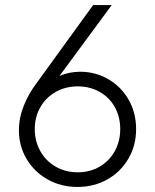

<svg xmlns="http://www.w3.org/2000/svg" viewBox="-20 -740 620 768"><path d="M55.7 -217.8Q55.7 -269 75 -316.9Q94.2 -364.7 124 -404.3L352.5 -719.7H426.8L217.8 -436Q252.9 -452.1 299.8 -453.1Q361.8 -453.1 413.1 -423.3Q464.4 -393.6 494.4 -341.3Q524.4 -289.1 524.4 -223.6Q524.4 -158.2 493.7 -105.5Q462.9 -52.7 409.7 -22.5Q356.4 7.8 290 7.8Q223.1 7.8 169.7 -22.7Q116.2 -53.2 85.9 -105Q55.7 -156.7 55.7 -217.8ZM460.9 -223.6Q460.9 -272 439.5 -311Q418 -350.1 378.9 -372.3Q339.8 -394.5 291 -394.5Q242.2 -394.5 202.9 -372.3Q163.6 -350.1 141.4 -311.3Q119.1 -272.5 119.1 -223.6Q119.1 -174.8 141.4 -135.3Q163.6 -95.7 202.9 -73.2Q242.2 -50.8 291 -50.8Q339.4 -50.8 378.2 -73.2Q417 -95.7 439 -135.3Q460.9 -174.8 460.9 -223.6Z"/></svg>

Font: Reddit Sans Fudge Light
Style: Regular
Weight: 300
Designer: Stephen Hutchings
Foundry: Reddit
Version: Version 1.013